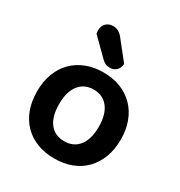

<svg xmlns="http://www.w3.org/2000/svg" viewBox="-172 -837 914 973"><g transform="rotate(30 285.0 -350.5)"><path d="M530 -237Q530 -179 512.5 -132.5Q495 -86 463 -53Q431 -20 386 -2.5Q341 15 285 15Q229 15 184 -2.5Q139 -20 107 -52.5Q75 -85 57.5 -131.5Q40 -178 40 -237Q40 -295 57.5 -341.5Q75 -388 107.5 -420.5Q140 -453 185 -470.5Q230 -488 285 -488Q340 -488 385 -470.5Q430 -453 462.5 -420Q495 -387 512.5 -340.5Q530 -294 530 -237ZM285 -388Q231 -388 200 -348.5Q169 -309 169 -237Q169 -164 199.5 -125Q230 -86 285 -86Q340 -86 370.5 -125.5Q401 -165 401 -237Q401 -309 370 -348.5Q339 -388 285 -388ZM155 -640Q153 -650 153 -658Q153 -685 169 -700.5Q185 -716 209 -716Q241 -716 264 -689L353 -577Q351 -551 335.5 -537.5Q320 -524 301 -524Q284 -524 273 -529Q262 -534 251 -545Z"/></g></svg>

Font: Baloo Thambi 2 SemiBold
Style: Regular
Weight: 600
Designer: Aadarsh Rajan and Ek Type
Foundry: Ek Type
Version: Version 1.640;hotconv 1.0.111;makeotfexe 2.5.65597; ttfautoh